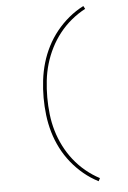

<svg xmlns="http://www.w3.org/2000/svg" viewBox="-64 -887 728 1094"><g transform="rotate(-5 300.0 -340.0)"><path d="M455 161Q410 138 371.5 106Q333 74 301.5 35Q270 -4 247 -49Q224 -94 210 -142Q196 -190 190 -240Q184 -290 184 -340Q184 -390 190 -440Q196 -490 210 -538Q224 -586 247 -631Q270 -676 301.5 -715Q333 -754 371.5 -786Q410 -818 455 -841L464 -824Q422 -802 384.5 -771Q347 -740 317 -702Q287 -664 265 -620.5Q243 -577 229.5 -531Q216 -485 210.5 -436.5Q205 -388 205 -340Q205 -292 210.5 -243.5Q216 -195 229.5 -149Q243 -103 265 -59.5Q287 -16 317 22Q347 60 384.5 91Q422 122 464 144Z"/></g></svg>

Font: Iosevka Slab Thin Extended
Style: Regular
Weight: 100
Width: 7
Monospace: yes
Designer: Belleve Invis
Foundry: Belleve Invis
Version: Version 11.1.1; ttfautohint (v1.8.3)